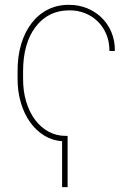

<svg xmlns="http://www.w3.org/2000/svg" viewBox="-20 -574 545 793"><path d="M259.2 198.9H236.5V9.2Q197.1 6.7 163.2 -13.8Q129.3 -34.4 104.6 -68.9Q79.9 -103.3 66.1 -149.9Q52.2 -196.4 52.6 -251.4V-278.4Q52.2 -341.3 67.6 -392.2Q83.1 -443.2 111.2 -479.2Q139.2 -515.3 178.3 -534.8Q217.3 -554.3 264.2 -554Q303.6 -554.3 338.4 -540.5Q373.2 -526.6 399.1 -501.6Q425.1 -476.6 440 -441.4Q454.9 -406.2 454.5 -363.6H431.8Q432.2 -401.6 419 -432.7Q405.9 -463.8 383.3 -485.8Q360.8 -507.8 330.6 -519.7Q300.4 -531.6 266.7 -531.2H264.2Q178.6 -530.5 127.1 -463.1Q75.3 -395.2 75.3 -278.4V-251.4Q74.9 -198.2 88.2 -154.1Q101.6 -110.1 125.2 -78.7Q148.8 -47.2 181.1 -30Q213.4 -12.8 250.7 -12.8H259.2Z"/></svg>

Font: Linik Sans Thin
Style: Regular
Weight: 100
Designer: Fonts by Rasmus Andersson / Changes by Cristiano Sobral with parts from Marc Monis
Foundry: rsms
Version: Version 3.020; ttfautohint (v1.6)